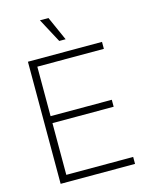

<svg xmlns="http://www.w3.org/2000/svg" viewBox="-136 -1022 844 1105"><g transform="rotate(-15 285.5 -470.0)"><path d="M84.5 0V-727.5H525.9V-686H129.4V-391.1H494.1V-349.6H129.4V-41.5H527.8V0ZM289.6 -796.4 212.9 -939.9H263.7L327.6 -796.4Z"/></g></svg>

Font: Inter 28pt ExtraLight
Style: Regular
Weight: 250
Designer: Rasmus Andersson
Foundry: rsms
Version: Version 4.001;git-66647c0bb